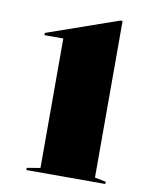

<svg xmlns="http://www.w3.org/2000/svg" viewBox="-82 -787 684 850"><g transform="rotate(10 260.0 -362.0)"><path d="M95 0V-10L155 -20V-602H70V-612L390 -724H400V-20L450 -10V0Z"/></g></svg>

Font: Kalnia Thin
Style: Regular
Weight: 100
Version: Version 1.105